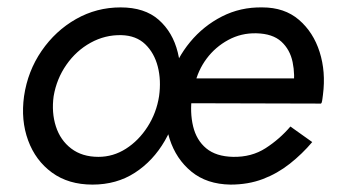

<svg xmlns="http://www.w3.org/2000/svg" viewBox="-20 -490 913 519"><path d="M773 -250Q778 -288 771 -322Q764 -356 740.5 -377.5Q717 -399 673 -400Q632 -401 597 -382Q562 -363 538.5 -331.5Q515 -300 506 -260L499 -230Q493 -186 502 -148.5Q511 -111 537.5 -89Q564 -67 610 -66Q660 -65 698 -89.5Q736 -114 765 -148L824 -106Q797 -74 763.5 -47.5Q730 -21 690.5 -6Q651 9 603 9Q539 8 497.5 -26Q456 -60 438.5 -114.5Q421 -169 429 -230Q431 -243 434 -255Q437 -267 441 -279Q458 -333 494 -376.5Q530 -420 580 -445.5Q630 -471 689 -470Q749 -470 788 -436.5Q827 -403 844 -349.5Q861 -296 853 -234Q852 -228 851.5 -222.5Q851 -217 849 -211L769 -231ZM486 -278H839L848 -210L476 -211ZM45 -230Q55 -298 92.5 -352.5Q130 -407 185.5 -438.5Q241 -470 306 -470Q371 -470 409 -436.5Q447 -403 460.5 -348.5Q474 -294 466 -230Q457 -164 425.5 -109.5Q394 -55 344.5 -23Q295 9 230 9Q165 9 120.5 -23.5Q76 -56 56 -110.5Q36 -165 45 -230ZM125 -230Q119 -186 131 -148.5Q143 -111 172.5 -88.5Q202 -66 246 -66Q286 -66 320.5 -88Q355 -110 379 -147.5Q403 -185 410 -230Q416 -273 406.5 -310Q397 -347 372.5 -370.5Q348 -394 308 -395Q264 -396 225 -374.5Q186 -353 159.5 -315Q133 -277 125 -230Z"/></svg>

Font: Jost
Style: Italic
Weight: 400
Italic angle: -5°
Version: Version 3.710